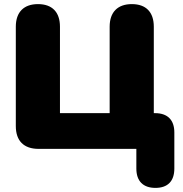

<svg xmlns="http://www.w3.org/2000/svg" viewBox="-20 -725 891 935"><path d="M737 190C797 190 829 157 829 96V-80C829 -141 796 -174 735 -174H729V-595C729 -666 691 -705 622 -705C553 -705 514 -666 514 -595V-174H272V-595C272 -666 234 -705 165 -705C96 -705 57 -666 57 -595V-111C57 -39 96 0 168 0H644V96C644 157 677 190 737 190Z"/></svg>

Font: SN Pro Black
Style: Regular
Weight: 900
Designer: Tobias Whetton
Foundry: Supernotes
Version: Version 1.001;Glyphs 3.2 (3249)